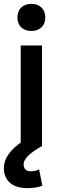

<svg xmlns="http://www.w3.org/2000/svg" viewBox="-22 -755 322 992"><path d="M85 0V-520H195V0ZM140 -595Q107 -595 87.5 -614Q68 -633 68 -665Q68 -697 87.5 -716Q107 -735 140 -735Q173 -735 192.5 -716Q212 -697 212 -665Q212 -633 192.5 -614Q173 -595 140 -595ZM119 217Q61 217 29.5 189.5Q-2 162 -2 112Q-2 76 22.5 41.5Q47 7 95 -25L195 0Q150 24 125 48.5Q100 73 100 93Q100 130 138 130Q161 130 180 120L197 205Q163 217 119 217Z"/></svg>

Font: M PLUS 2 Medium
Style: Regular
Weight: 500
Designer: Coji Morishita
Foundry: UNDERFOREST DESIGN
Version: Version 1.001